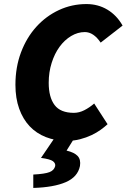

<svg xmlns="http://www.w3.org/2000/svg" viewBox="-20 -682 624 946"><path d="M144 244V178Q201 175 224 166Q247 157 252 136Q254 122 240.5 112Q227 102 182 96L250 -4H348L308 60Q346 69 362.5 86.5Q379 104 374 136Q363 190 304 215.5Q245 241 144 244ZM310 12Q253 12 206 -6.5Q159 -25 126 -60Q93 -95 74.5 -146.5Q56 -198 56 -264Q56 -351 83.5 -424Q111 -497 159 -550Q207 -603 270.5 -632.5Q334 -662 406 -662Q463 -662 509 -634.5Q555 -607 584 -556L476 -472Q441 -524 398 -524Q363 -524 330.5 -504.5Q298 -485 273.5 -451.5Q249 -418 234.5 -372Q220 -326 220 -274Q220 -203 249 -164.5Q278 -126 344 -126Q370 -126 395.5 -139Q421 -152 444 -172L510 -70Q496 -57 476 -42.5Q456 -28 430.5 -16Q405 -4 374.5 4Q344 12 310 12Z"/></svg>

Font: TypoPRO Source Sans Pro
Style: Italic
Weight: 900
Italic angle: -11°
Designer: Paul D. Hunt
Foundry: Adobe Systems Incorporated
Version: Version 1.075;PS 2.000;hotconv 1.0.86;makeotf.lib2.5.63406